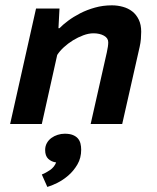

<svg xmlns="http://www.w3.org/2000/svg" viewBox="-20 -472 596 731"><path d="M325.2 0 386.7 -272.5Q392.1 -296.4 392.1 -311Q392.1 -327.1 375.7 -336.2Q359.4 -345.2 335.9 -345.2Q317.4 -345.2 297.1 -337.6Q276.9 -330.1 257.8 -318.4Q238.8 -306.6 222.9 -292Q207 -277.3 197.8 -262.7L139.2 0H18.6L117.2 -439.5H206.5L202.6 -364.7H206.5Q219.2 -377.9 239.5 -393.1Q259.8 -408.2 285.4 -421.4Q311 -434.6 341.6 -443.1Q372.1 -451.7 405.8 -451.7Q427.7 -451.7 448 -446Q468.3 -440.4 483.6 -428.5Q499 -416.5 508.3 -397.2Q517.6 -377.9 517.6 -351.1Q517.6 -338.4 516.4 -323.5Q515.1 -308.6 511.7 -293.5L445.3 0ZM151.9 99.1Q151.9 84.5 158.4 72.8Q165 61 175.8 53.2Q186.5 45.4 199.7 41.3Q212.9 37.1 226.1 37.1Q245.1 37.1 257.3 42Q269.5 46.9 276.6 55.2Q283.7 63.5 286.4 74.7Q289.1 85.9 289.1 98.1Q289.1 129.4 274.9 153.8Q260.7 178.2 240.5 195.8Q220.2 213.4 198 224.4Q175.8 235.4 160.2 239.7L139.2 192.4Q154.3 186.5 170.4 175.5Q186.5 164.6 193.8 146.5Q175.8 144 163.8 132.8Q151.9 121.6 151.9 99.1Z"/></svg>

Font: PT Astra Sans
Style: Bold Italic
Weight: 700
Italic angle: -16°
Designer: A.Korolkova, I. Chaeva
Foundry: ParaType Ltd
Version: Version 1.002W